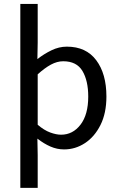

<svg xmlns="http://www.w3.org/2000/svg" viewBox="-20 -731 597 955"><path d="M81.1 203.6V-711.4H167.5V-519L166 -437Q198.2 -462.4 235.8 -480.7Q273.4 -499 312.5 -499Q408.2 -499 458.7 -431.4Q509.3 -363.8 509.3 -251Q509.3 -168 479.7 -109.1Q450.2 -50.3 402.3 -19Q354.5 12.2 298.8 12.2Q263.7 12.2 231.2 -2Q198.7 -16.1 166 -41.5L167.5 40.5V203.6ZM283.7 -61Q342.3 -61 380.6 -111.1Q418.9 -161.1 418.9 -250.5Q418.9 -329.6 390.1 -377.9Q361.3 -426.3 294.4 -426.3Q264.2 -426.3 233.4 -409.7Q202.6 -393.1 167.5 -361.3V-110.4Q199.7 -83 229.7 -72Q259.8 -61 283.7 -61Z"/></svg>

Font: Varta Medium
Style: Regular
Weight: 500
Designer: Joana Correia, Viktoriya Grabowska, Eben Sorkin
Foundry: Sorkin Type Co.
Version: Version 1.004